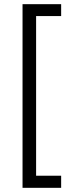

<svg xmlns="http://www.w3.org/2000/svg" viewBox="-20 -765 338 920"><path d="M88 135V-745H273V-688H153V77H273V135Z"/></svg>

Font: Plus Jakarta Sans Light
Style: Regular
Weight: 300
Designer: Gumpita Rahayu
Foundry: Tokotype
Version: Version 2.006; ttfautohint (v1.8.4.7-5d5b)